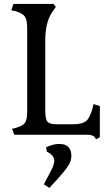

<svg xmlns="http://www.w3.org/2000/svg" viewBox="-20 -670 537 955"><path d="M260.7 226.6Q298.8 184.6 316.9 158.2Q335 131.8 335 106.4Q335 45.9 275.4 45.9Q252 45.9 225.6 55.7L209 62.5L212.9 84L230.5 94.7Q250 110.4 250 128.9Q250 143.6 240.2 166L198.2 247.1L225.6 264.6ZM476.6 12.7V-142.6L445.3 -152.3L440.4 -131.8Q427.7 -84 408.2 -67.9Q388.7 -51.8 341.8 -51.8H262.7Q227.5 -51.8 216.3 -64.5Q205.1 -77.1 205.1 -120.1V-468.8Q205.1 -566.4 246.1 -619.1L257.8 -635.7L246.1 -650.4H46.9L36.1 -619.1L57.6 -614.3Q91.8 -604.5 103.5 -587.9Q115.2 -571.3 115.2 -530.3V-114.3Q115.2 -74.2 104 -59.1Q92.8 -43.9 59.6 -34.2L40 -29.3L50.8 0H412.1Q442.4 0 451.2 12.7L458 22.5Z"/></svg>

Font: Kurale
Style: Regular
Weight: 400
Version: 1.0; ttfautohint (v1.3)